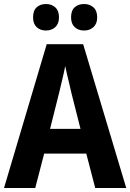

<svg xmlns="http://www.w3.org/2000/svg" viewBox="-20 -935 648 955"><path d="M453.6 0 409.2 -170.9H199.7L155.3 0H0L212.4 -715.3H393.6L607.9 0ZM380.4 -293.9 335.4 -471.7Q331.1 -491.7 325.2 -515.9Q319.3 -540 313.7 -564Q308.1 -587.9 304.2 -606.9Q301.3 -588.4 295.4 -563.5Q289.6 -538.6 283.7 -514.2Q277.8 -489.7 273.9 -472.7L229 -293.9ZM144.5 -848.6Q144.5 -882.8 162.6 -898.9Q180.7 -915 208.5 -915Q236.3 -915 254.9 -898.4Q273.4 -881.8 273.4 -848.6Q273.4 -816.9 254.9 -800Q236.3 -783.2 208.5 -783.2Q180.7 -783.2 162.6 -799.8Q144.5 -816.4 144.5 -848.6ZM333.5 -848.6Q333.5 -882.8 351.6 -898.9Q369.6 -915 398.4 -915Q426.3 -915 444.8 -898.4Q463.4 -881.8 463.4 -848.6Q463.4 -816.9 444.8 -800Q426.3 -783.2 398.4 -783.2Q369.6 -783.2 351.6 -800Q333.5 -816.9 333.5 -848.6Z"/></svg>

Font: Open Sans SemiCondensed
Style: Bold
Weight: 700
Width: 4
Designer: Monotype Design Team
Foundry: Monotype Imaging Inc.
Version: Version 3.003